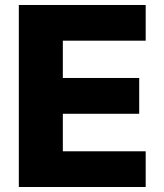

<svg xmlns="http://www.w3.org/2000/svg" viewBox="-20 -747 657 767"><path d="M562 0H55.2V-727.1H562V-584.5H231V-435.5H536.1V-292.5H231V-142.6H562Z"/></svg>

Font: My Font
Style: Regular
Weight: 500
Designer: Rasmus Andersson
Foundry: rsms
Version: Version 0.001